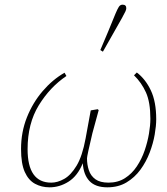

<svg xmlns="http://www.w3.org/2000/svg" viewBox="-20 -788 716 821"><path d="M192 13Q158 13 130 -2Q102 -17 86 -52.5Q70 -88 70 -151Q70 -223 95 -286Q120 -349 162.5 -398.5Q205 -448 256 -477L264 -463Q194 -416 146 -338Q98 -260 98 -150Q98 -7 199 -7Q226 -7 254.5 -23Q283 -39 307.5 -79.5Q332 -120 346 -196L368 -316L398 -321L402 -317L375 -218Q364 -172 358 -144Q352 -116 352 -111Q352 -84 360 -60Q368 -36 388 -21.5Q408 -7 444 -7Q484 -7 514 -26Q544 -45 565 -76.5Q586 -108 598.5 -144.5Q611 -181 617 -216.5Q623 -252 623 -280Q623 -351 604 -393Q585 -435 553 -466L565 -478Q602 -450 625 -401.5Q648 -353 648 -278Q648 -250 641.5 -212.5Q635 -175 620 -135.5Q605 -96 580.5 -62.5Q556 -29 521 -8Q486 13 439 13Q388 13 362.5 -14Q337 -41 334 -90Q312 -36 273.5 -11.5Q235 13 192 13ZM409 -574Q426 -613 442 -652Q458 -691 474 -730Q482 -749 488 -758.5Q494 -768 504 -768Q520 -768 520 -753Q520 -747 516 -738.5Q512 -730 501 -710Q481 -674 460.5 -638.5Q440 -603 420 -567Z"/></svg>

Font: Source Serif Pro ExtraLight
Style: Italic
Weight: 200
Italic angle: -12°
Designer: Frank Grießhammer
Foundry: Adobe Systems Incorporated
Version: Version 3.001;hotconv 1.0.111;makeotfexe 2.5.65597